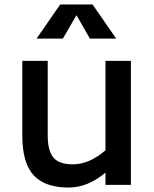

<svg xmlns="http://www.w3.org/2000/svg" viewBox="-20 -829 692 861"><path d="M80 0ZM567 -556V0H453V-55Q374 12 287 12Q182 12 131 -43Q80 -98 80 -221V-556H194V-221Q194 -153 219.5 -122.5Q245 -92 307 -92Q380 -92 453 -155V-556ZM383 -656 323 -761 262 -656H144L250 -809H395L501 -656Z"/></svg>

Font: Biryani SemiBold
Style: Regular
Weight: 600
Designer: Dan Reynolds and Mathieu Réguer
Foundry: Dan Reynolds and Mathieu Réguer
Version: Version 1.004; ttfautohint (v1.1) -l 5 -r 5 -G 72 -x 0 -D la